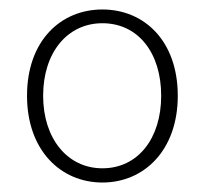

<svg xmlns="http://www.w3.org/2000/svg" viewBox="-20 -827 435 405"><path d="M196 -442C284 -442 355 -510 355 -625C355 -741 284 -807 196 -807C108 -807 37 -741 37 -625C37 -510 108 -442 196 -442ZM196 -472C122 -472 71 -535 71 -625C71 -716 122 -778 196 -778C271 -778 320 -716 320 -625C320 -535 271 -472 196 -472Z"/></svg>

Font: Source Han Sans CN ExtraLight
Style: Regular
Weight: 250
Designer: Ryoko NISHIZUKA (kana & ideographs); Paul D. Hunt (Latin, Greek & Cyrillic); Wenlong ZHANG (bopomofo); Sandoll Communica
Foundry: Adobe Systems Incorporated
Version: Version 1.004;PS 1.004;hotconv 16.6.51;makeotf.lib2.5.65220